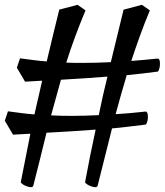

<svg xmlns="http://www.w3.org/2000/svg" viewBox="-104 -739 684 797"><path d="M23 38Q16 38 2.5 32.5Q-11 27 -18 18Q-8 -32 2 -82.5Q12 -133 22 -184L-50 -180L-84 -238L-71 -277Q-42 -273 -14.5 -269.5Q13 -266 39 -264Q47 -299 55 -334Q63 -369 71 -404L0 -400L-34 -458L-21 -497Q8 -493 35.5 -489.5Q63 -486 90 -484Q102 -537 115.5 -591Q129 -645 142 -699L218 -719L251 -696Q228 -641 208 -587Q188 -533 171 -479Q189 -478 207 -478Q225 -478 243 -478Q296 -478 356 -481L409 -699L485 -719L518 -696Q496 -643 477 -590.5Q458 -538 441 -486Q467 -488 494.5 -490.5Q522 -493 551 -496Q554 -496 557 -491.5Q560 -487 560 -474Q560 -455 552 -442Q485 -433 422 -427Q410 -387 398.5 -346.5Q387 -306 376 -265Q405 -267 436 -269.5Q467 -272 501 -276Q504 -276 507 -271.5Q510 -267 510 -254Q510 -235 502 -222Q467 -218 431.5 -213.5Q396 -209 361 -206L301 33Q299 38 290 38Q283 38 269.5 32.5Q256 27 249 18Q259 -36 270 -91Q281 -146 293 -201Q243 -197 192.5 -194Q142 -191 89 -188Q76 -133 62 -78Q48 -23 34 33Q32 38 23 38ZM193 -258Q246 -258 306 -261Q314 -301 323 -341Q332 -381 342 -421Q295 -417 247 -414Q199 -411 149 -408Q139 -371 128.5 -334Q118 -297 108 -260Q129 -259 150 -258.5Q171 -258 193 -258Z"/></svg>

Font: Julee
Style: Regular
Weight: 400
Designer: Julian Tunni
Foundry: Julian Tunni
Version: Version 1.002; ttfautohint (v1.8.4.7-5d5b);gftools[0.9.23]